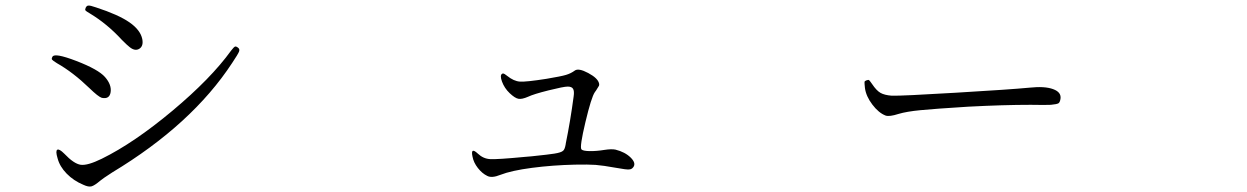

<svg xmlns="http://www.w3.org/2000/svg" viewBox="-20 -698 4540 699"><path d="M344.7 -40Q352.5 -46.9 388.7 -70.3Q678.7 -245.1 825.2 -468.8Q846.7 -501 850.1 -509.8Q853.5 -518.6 847.7 -523.4Q839.8 -530.3 835.4 -528.3Q831.1 -526.4 821.3 -513.7Q748 -412.1 607.9 -294.9Q467.8 -177.7 350.6 -120.1Q298.8 -94.7 273.9 -98.1Q249 -101.6 213.9 -138.7Q195.3 -157.2 188.5 -152.8Q181.6 -148.4 189.5 -122.1Q197.3 -91.8 222.7 -65.9Q248 -40 283.2 -25.4Q301.8 -16.6 313 -19.5Q324.2 -22.5 344.7 -40ZM170.9 -491.2Q167 -484.4 169.4 -481Q171.9 -477.5 187.5 -467.8Q246.1 -434.6 305.7 -377Q337.9 -345.7 350.6 -341.8Q378.9 -335.9 382.8 -362.8Q386.7 -389.6 362.3 -417.5Q337.9 -445.3 257.8 -476.1Q177.7 -506.8 170.9 -491.2ZM498 -555.7Q491.2 -588.9 451.2 -616.7Q411.1 -644.5 330.1 -670.9Q307.6 -678.7 301.8 -677.7Q295.9 -677.7 292 -669.9Q289.1 -663.1 291 -660.2Q293 -657.2 306.6 -649.4Q370.1 -611.3 423.8 -552.7Q445.3 -531.2 452.1 -526.4Q471.7 -510.7 487.3 -520.5Q502.9 -530.3 498 -555.7Z M1801.8 -61.5Q1841.8 -77.1 1916.5 -86.9Q1991.2 -96.7 2073.2 -98.6Q2121.1 -99.6 2148.4 -97.7Q2174.8 -95.7 2223.6 -86.9Q2260.7 -80.1 2269.5 -81.1Q2279.3 -81.1 2285.2 -88.9Q2296.9 -103.5 2276.4 -124Q2255.9 -144.5 2220.7 -153.3Q2206.1 -156.2 2180.7 -152.3Q2151.4 -147.5 2126.5 -147.9Q2101.6 -148.4 2096.7 -154.3Q2089.8 -163.1 2111.3 -253.4Q2132.8 -343.8 2145.5 -362.3Q2147.5 -364.3 2150.4 -369.1Q2159.2 -382.8 2160.6 -385.7Q2162.1 -388.7 2161.1 -393.6Q2157.2 -413.1 2121.6 -432.1Q2085.9 -451.2 2072.3 -440.9Q2058.6 -430.7 2040.5 -425.3Q2022.5 -419.9 1969.7 -411.1Q1895.5 -399.4 1873 -400.9Q1850.6 -402.3 1826.2 -421.9Q1825.2 -422.9 1822.3 -424.8Q1812.5 -432.6 1808.6 -429.7Q1798.8 -424.8 1807.6 -400.9Q1816.4 -377 1835.4 -358.9Q1854.5 -340.8 1867.2 -338.4Q1879.9 -335.9 1902.3 -345.7Q1922.9 -355.5 1977.5 -369.1Q2032.2 -382.8 2046.9 -382.8Q2061.5 -382.8 2066.4 -374.5Q2071.3 -366.2 2068.4 -346.7Q2056.6 -257.8 2040 -176.8Q2040 -174.8 2039.1 -170.9Q2036.1 -154.3 2030.3 -149.4Q2023.4 -142.6 1998 -138.7Q1980.5 -135.7 1915 -128.9Q1900.4 -127.9 1892.6 -127Q1790 -117.2 1764.6 -118.7Q1739.3 -120.1 1719.7 -138.7Q1692.4 -164.1 1700.2 -127.9Q1704.1 -106.4 1719.7 -86.4Q1735.4 -66.4 1753.9 -57.6Q1770.5 -48.8 1801.8 -61.5Z M3251 -283.2Q3280.3 -292 3331.1 -296.9Q3379.9 -301.8 3504.9 -309.6Q3633.8 -316.4 3732.4 -316.4Q3788.1 -315.4 3805.7 -316.4Q3828.1 -318.4 3834 -322.3Q3838.9 -326.2 3840.8 -337.9Q3844.7 -362.3 3814 -373.5Q3783.2 -384.8 3728.5 -378.9Q3657.2 -372.1 3459 -360.4Q3262.7 -348.6 3226.6 -349.6Q3200.2 -351.6 3185.5 -359.9Q3170.9 -368.2 3155.3 -391.6Q3146.5 -404.3 3144 -406.2Q3141.6 -408.2 3133.8 -405.3Q3127.9 -403.3 3127.4 -399.4Q3127 -395.5 3128.9 -377.9Q3132.8 -347.7 3155.8 -317.4Q3178.7 -287.1 3204.1 -277.3Q3217.8 -272.5 3251 -283.2Z"/></svg>

Font: Bpmf GenWan Min R
Style: R
Weight: 400
Foundry: But Ko
Version: Version 1.320